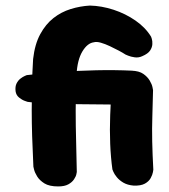

<svg xmlns="http://www.w3.org/2000/svg" viewBox="-20 -668 607 690"><path d="M189 2Q157 2 139.5 -9Q122 -20 113.5 -34Q105 -48 102.5 -58.5Q100 -69 100 -69Q97 -129 95.5 -178.5Q94 -228 94 -272.5Q94 -317 95 -362Q96 -407 99 -456Q105 -509 124.5 -545Q144 -581 172 -603Q200 -625 234 -635.5Q268 -646 303 -648Q345 -647 388 -633Q431 -619 467 -594Q503 -569 523 -536Q523 -536 525.5 -528.5Q528 -521 527.5 -509.5Q527 -498 519.5 -486.5Q512 -475 491 -466Q478 -460 464 -462Q450 -464 440.5 -468Q431 -472 431 -472Q422 -478 407 -486Q392 -494 375 -502Q358 -510 342.5 -514.5Q327 -519 317 -516Q294 -513 276 -483Q258 -453 255 -400Q252 -328 252 -271.5Q252 -215 253.5 -163Q255 -111 256 -50Q256 -50 254.5 -42Q253 -34 246 -23.5Q239 -13 225.5 -5.5Q212 2 189 2ZM36 -340Q34 -357 39.5 -368Q45 -379 53.5 -385.5Q62 -392 69 -395Q76 -398 76 -398Q135 -405 198 -409.5Q261 -414 326 -415.5Q391 -417 456 -414Q456 -414 466.5 -410.5Q477 -407 491 -399Q505 -391 515 -377Q525 -363 524 -343Q524 -324 515 -313.5Q506 -303 495.5 -298Q485 -293 476.5 -292Q468 -291 468 -291Q423 -292 371 -292.5Q319 -293 266 -293.5Q213 -294 164.5 -295.5Q116 -297 79 -302Q79 -302 69 -305.5Q59 -309 48.5 -317.5Q38 -326 36 -340ZM460 -1Q438 -3 423.5 -11.5Q409 -20 400 -31Q391 -42 387.5 -50.5Q384 -59 384 -59Q378 -102 376 -151.5Q374 -201 376 -254.5Q378 -308 382 -362Q382 -362 384 -370.5Q386 -379 392.5 -389Q399 -399 413.5 -407Q428 -415 453 -414Q480 -413 495 -402.5Q510 -392 518 -378.5Q526 -365 528 -354.5Q530 -344 530 -344Q529 -295 527.5 -250.5Q526 -206 527 -160Q528 -114 531 -58Q531 -58 529.5 -49Q528 -40 521.5 -28Q515 -16 500.5 -8Q486 0 460 -1Z"/></svg>

Font: Sour Gummy
Style: Bold
Weight: 700
Designer: Stefie Justprince
Foundry: Eifetstype
Version: Version 1.000